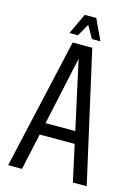

<svg xmlns="http://www.w3.org/2000/svg" viewBox="-123 -887 684 954"><g transform="rotate(15 219.0 -410.0)"><path d="M202.8 -671.7H269.4L420.8 0H349.7ZM95.6 -249.9H334.8V-187.6H95.6ZM168.6 -671.7H233.4L88 0H16.8ZM195.9 -820.1H250.1L300.6 -713H256.8ZM191.3 -820.1H245.4L184.5 -713H140.7Z"/></g></svg>

Font: Khand Variable Light
Style: Regular
Weight: 300
Designer: Satya Rajpurohit
Foundry: Indian Type Foundry
Version: Version 3.000